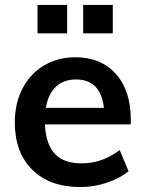

<svg xmlns="http://www.w3.org/2000/svg" viewBox="-20 -750 588 778"><path d="M510 -246H162Q166 -165 202.5 -126.5Q239 -88 311 -88Q394 -88 465 -142L501 -56Q465 -27 412.5 -9.5Q360 8 306 8Q182 8 111 -62Q40 -132 40 -254Q40 -331 71 -391Q102 -451 158 -484.5Q214 -518 285 -518Q389 -518 449.5 -450.5Q510 -383 510 -265ZM166 -313H401Q395 -370 366.5 -399Q338 -428 288 -428Q238 -428 206.5 -398.5Q175 -369 166 -313ZM252 -730V-615H132V-730ZM437 -730V-615H317V-730Z"/></svg>

Font: Muli
Style: Bold
Weight: 700
Designer: Vernon Adams
Foundry: Vernon Adams
Version: Version 2.001